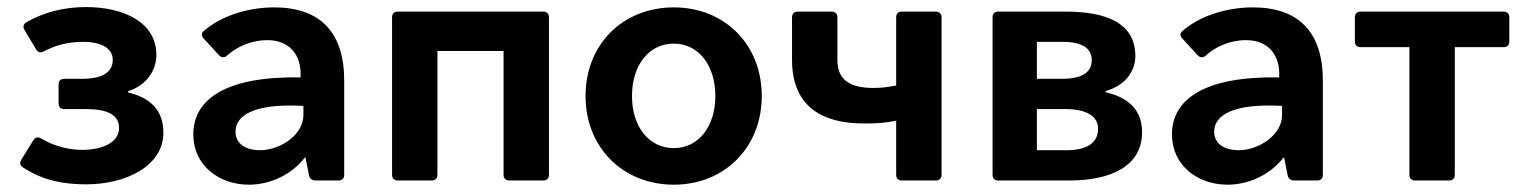

<svg xmlns="http://www.w3.org/2000/svg" viewBox="-20 -501 4236 533"><path d="M43.9 -36.1C100.6 1 158.2 10.7 219.7 10.7C329.1 10.7 433.6 -40 433.6 -132.8C433.6 -197.3 394.5 -230.5 335.9 -244.1V-248C388.7 -264.6 414.1 -307.6 414.1 -348.6C414.1 -440.4 321.3 -481.4 218.8 -481.4C157.2 -481.4 101.6 -466.8 53.7 -439.5C44.9 -434.6 43 -426.8 47.9 -418L80.1 -364.3C85 -355.5 92.8 -353.5 101.6 -358.4C135.7 -376 168.9 -384.8 210.9 -384.8C262.7 -384.8 293 -366.2 293 -335C293 -300.8 264.6 -282.2 208 -282.2H158.2C148.4 -282.2 142.6 -276.4 142.6 -266.6V-213.9C142.6 -204.1 148.4 -198.2 158.2 -198.2H217.8C278.3 -198.2 310.5 -182.6 310.5 -145.5C310.5 -106.4 265.6 -85 209 -85C172.9 -85 132.8 -93.8 94.7 -116.2C85.9 -122.1 77.1 -120.1 72.3 -111.3L39.1 -57.6C34.2 -48.8 35.2 -42 43.9 -36.1Z M741.2 -480.5C665 -480.5 590.8 -455.1 544.9 -414.1C538.1 -408.2 539.1 -400.4 545.9 -393.6L587.9 -347.7C594.7 -340.8 602.5 -339.8 610.4 -346.7C637.7 -372.1 679.7 -389.6 721.7 -389.6C783.2 -389.6 816.4 -349.6 814.5 -290V-286.1C609.4 -290 516.6 -226.6 516.6 -127.9C516.6 -42 587.9 11.7 670.9 11.7C728.5 11.7 788.1 -14.6 826.2 -63.5H828.1L837.9 -13.7C839.8 -4.9 846.7 0 855.5 0H919.9C929.7 0 935.5 -5.9 935.5 -15.6V-277.3C935.5 -411.1 869.1 -480.5 741.2 -480.5ZM701.2 -84C667 -84 633.8 -98.6 633.8 -135.7C633.8 -179.7 683.6 -214.8 822.3 -207V-181.6C822.3 -127 758.8 -84 701.2 -84Z M1068.4 -453.1V-15.6C1068.4 -5.9 1074.2 0 1084 0H1178.7C1188.5 0 1194.3 -5.9 1194.3 -15.6V-359.4H1377.9V-15.6C1377.9 -5.9 1383.8 0 1393.6 0H1488.3C1498 0 1503.9 -5.9 1503.9 -15.6V-453.1C1503.9 -462.9 1498 -468.8 1488.3 -468.8H1084C1074.2 -468.8 1068.4 -462.9 1068.4 -453.1Z M1850.6 11.7C1991.2 11.7 2094.7 -91.8 2094.7 -234.4C2094.7 -377.9 1991.2 -480.5 1850.6 -480.5C1709 -480.5 1605.5 -377.9 1605.5 -234.4C1605.5 -91.8 1709 11.7 1850.6 11.7ZM1850.6 -89.8C1782.2 -89.8 1734.4 -148.4 1734.4 -234.4C1734.4 -321.3 1782.2 -379.9 1850.6 -379.9C1918 -379.9 1965.8 -321.3 1965.8 -234.4C1965.8 -148.4 1918 -89.8 1850.6 -89.8Z M2467.8 -166V-15.6C2467.8 -5.9 2473.6 0 2483.4 0H2578.1C2587.9 0 2593.8 -5.9 2593.8 -15.6V-453.1C2593.8 -462.9 2587.9 -468.8 2578.1 -468.8H2483.4C2473.6 -468.8 2467.8 -462.9 2467.8 -453.1V-263.7C2447.3 -259.8 2428.7 -256.8 2405.3 -256.8C2335 -256.8 2304.7 -282.2 2304.7 -335V-453.1C2304.7 -462.9 2298.8 -468.8 2289.1 -468.8H2194.3C2184.6 -468.8 2178.7 -462.9 2178.7 -453.1V-335C2178.7 -208 2258.8 -158.2 2377.9 -158.2C2419.9 -158.2 2438.5 -160.2 2467.8 -166Z M2735.4 -453.1V-15.6C2735.4 -5.9 2741.2 0 2751 0H2949.2C3062.5 0 3150.4 -39.1 3150.4 -133.8C3150.4 -199.2 3108.4 -231.4 3048.8 -245.1V-248C3104.5 -263.7 3131.8 -303.7 3131.8 -345.7C3131.8 -438.5 3047.9 -468.8 2938.5 -468.8H2751C2741.2 -468.8 2735.4 -462.9 2735.4 -453.1ZM2927.7 -282.2H2858.4V-384.8H2929.7C2987.3 -384.8 3010.7 -365.2 3010.7 -334C3010.7 -301.8 2986.3 -282.2 2927.7 -282.2ZM2940.4 -84H2858.4V-198.2H2938.5C3000 -198.2 3028.3 -175.8 3028.3 -143.6C3028.3 -107.4 3002 -84 2940.4 -84Z M3458 -480.5C3381.8 -480.5 3307.6 -455.1 3261.7 -414.1C3254.9 -408.2 3255.9 -400.4 3262.7 -393.6L3304.7 -347.7C3311.5 -340.8 3319.3 -339.8 3327.1 -346.7C3354.5 -372.1 3396.5 -389.6 3438.5 -389.6C3500 -389.6 3533.2 -349.6 3531.2 -290V-286.1C3326.2 -290 3233.4 -226.6 3233.4 -127.9C3233.4 -42 3304.7 11.7 3387.7 11.7C3445.3 11.7 3504.9 -14.6 3543 -63.5H3544.9L3554.7 -13.7C3556.6 -4.9 3563.5 0 3572.3 0H3636.7C3646.5 0 3652.3 -5.9 3652.3 -15.6V-277.3C3652.3 -411.1 3585.9 -480.5 3458 -480.5ZM3418 -84C3383.8 -84 3350.6 -98.6 3350.6 -135.7C3350.6 -179.7 3400.4 -214.8 3539.1 -207V-181.6C3539.1 -127 3475.6 -84 3418 -84Z M3892.6 -370.1V-15.6C3892.6 -5.9 3898.4 0 3908.2 0H4002.9C4012.7 0 4018.6 -5.9 4018.6 -15.6V-370.1H4154.3C4164.1 -370.1 4169.9 -376 4169.9 -385.7V-453.1C4169.9 -462.9 4164.1 -468.8 4154.3 -468.8H3756.8C3747.1 -468.8 3741.2 -462.9 3741.2 -453.1V-385.7C3741.2 -376 3747.1 -370.1 3756.8 -370.1Z"/></svg>

Font: Ed Sans Neue SemiBold
Style: Regular
Weight: 600
Designer: Stephen Hutchings
Version: Version 1.004;PS 001.004;hotconv 1.0.88;makeotf.lib2.5.64775